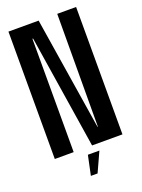

<svg xmlns="http://www.w3.org/2000/svg" viewBox="-153 -745 708 956"><g transform="rotate(-20 201.0 -267.0)"><path d="M17.5 0H117.5V-600.5H121L215 0H376V-675H276L274 -78H272L177.5 -675H17.5ZM157.5 140.5H193L240.5 36.5H179.5Z"/></g></svg>

Font: Anybody ExtraCondensed Medium
Style: Regular
Weight: 500
Width: 2
Version: Version 1.113;gftools[0.9.25]